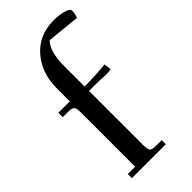

<svg xmlns="http://www.w3.org/2000/svg" viewBox="-235 -802 858 858"><g transform="rotate(-45 194.0 -373.0)"><path d="M22 -411.1V-439H94.2V-520Q94.2 -617.7 150.4 -681.9Q206.5 -746.1 298.8 -746.1Q334.5 -746.1 361.3 -738.3Q388.2 -730.5 388.2 -719.2Q388.2 -698.2 380.9 -680.2L224.1 -695.8Q188 -661.1 188 -566.9V-439Q251 -439 320.8 -445.8L324.2 -418V-411.1L295.9 -408.2Q266.1 -411.1 219.2 -411.1H188V-65.9Q188 -41 195.1 -33.4Q202.1 -25.9 227.1 -25.9H262.2V0H47.9V-25.9H94.2V-371.1Q94.2 -396 87.2 -403.6Q80.1 -411.1 55.2 -411.1Z"/></g></svg>

Font: Dihjauti S
Style: Bold
Weight: 700
Designer: T. Christopher White
Version: Version 3.0.0